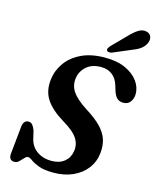

<svg xmlns="http://www.w3.org/2000/svg" viewBox="-135 -1017 912 1120"><g transform="rotate(15 321.0 -456.5)"><path d="M296 12.5Q239.5 12.5 207 0Q174.5 -12.5 157.8 -25Q141 -37.5 131 -37.5Q122 -37.5 111 -25.5Q100 -13.5 87.8 -1.5Q75.5 10.5 61 10.5Q26 10.5 29 -30L45.5 -192.5Q48.5 -238 81 -238Q95 -238 104.2 -227.2Q113.5 -216.5 121 -196.5L130.5 -157Q140 -105.5 177.5 -78.2Q215 -51 267 -51Q315 -51 344.8 -74.8Q374.5 -98.5 381 -139Q388 -180.5 365.2 -216.5Q342.5 -252.5 275 -292.5Q199 -338.5 166.2 -389Q133.5 -439.5 142 -509Q148.5 -564 181.2 -610.5Q214 -657 272.8 -685.5Q331.5 -714 416.5 -714Q489.5 -714 540.2 -690.5Q591 -667 617 -630Q643 -593 642 -552.5Q641 -525 626.2 -506Q611.5 -487 585 -487Q562.5 -487 548.5 -498.8Q534.5 -510.5 524.5 -538.5L514.5 -571.5Q502.5 -612.5 474.8 -633.8Q447 -655 407.5 -655Q352.5 -655 319.5 -626Q286.5 -597 280.5 -554.5Q273.5 -510.5 298 -473.5Q322.5 -436.5 386.5 -395Q448.5 -356.5 481.5 -321.5Q514.5 -286.5 525.8 -250Q537 -213.5 532.5 -169.5Q527 -116 496 -75Q465 -34 413.8 -10.8Q362.5 12.5 296 12.5ZM507 -868Q534.5 -897.5 559.5 -913.5Q584.5 -929.5 610.5 -923Q632.5 -917 638 -897.5Q643.5 -878 633 -858Q621.5 -835.5 601.2 -821.8Q581 -808 548.5 -796L446 -752.5Q436.5 -749.5 427.5 -750.2Q418.5 -751 415 -757Q411.5 -764 416 -771.8Q420.5 -779.5 428 -788Z"/></g></svg>

Font: Fraunces 9pt Soft SemiBold
Style: Italic
Weight: 600
Italic angle: -16°
Version: Version 1.000;[b76b70a41]